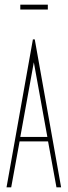

<svg xmlns="http://www.w3.org/2000/svg" viewBox="-20 -803 290 823"><path d="M222 0 186 -197H64L28 0H8L121 -634H129L242 0ZM125 -536 67 -216H183ZM67 -762V-783H185V-762Z"/></svg>

Font: Inconsolata UltraCondensed ExtraLight
Style: Regular
Weight: 200
Width: 1
Monospace: yes
Designer: Raph Levien, Cyreal, Brenton Simpson
Foundry: Raph Levien, Cyreal, Google
Version: Version 3.100; ttfautohint (v1.8.4.7-5d5b)